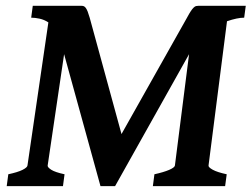

<svg xmlns="http://www.w3.org/2000/svg" viewBox="-20 -635 858 655"><path d="M813 -574.7Q790 -574.7 754.4 -562.5L691.4 -70.3Q690.4 -64.5 705.8 -55.9Q721.2 -47.4 753.4 -40.5L748 0H501.5L506.8 -40.5Q538.1 -47.4 556.9 -55.4Q575.7 -63.5 576.7 -70.3L625 -450.2L372.6 0H322.8L198.7 -450.2L142.6 -70.3Q141.6 -64.5 154.8 -55.9Q168 -47.4 200.2 -40.5L194.8 0H2.9L8.3 -40.5Q40.5 -47.4 56.6 -55.4Q72.8 -63.5 73.7 -70.3L145 -558.6Q130.9 -567.9 115.2 -571.3Q99.6 -574.7 86.4 -574.7L91.8 -615.2H257.8Q262.2 -615.2 265.9 -613.8Q269.5 -612.3 272.7 -607.9Q275.9 -603.5 279.1 -595.5Q282.2 -587.4 286.1 -574.2L394.5 -177.7L617.7 -574.2Q625.5 -588.9 630.9 -596.9Q636.2 -605 640.6 -609.1Q645 -613.3 648.7 -614.3Q652.3 -615.2 656.7 -615.2H818.4Z"/></svg>

Font: Gentium Book Basic
Style: Bold Italic
Weight: 700
Italic angle: -8°
Designer: J. Victor Gaultney and Annie Olsen
Foundry: SIL International
Version: Version 1.102; 2013; Maintenance release